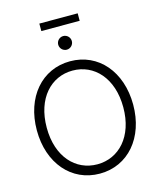

<svg xmlns="http://www.w3.org/2000/svg" viewBox="-146 -1124 1020 1235"><g transform="rotate(-15 364.0 -506.5)"><path d="M363.8 10.3C552.2 10.3 684.6 -143.6 684.6 -363.3C684.6 -583.5 552.2 -737.8 363.8 -737.8C175.3 -737.8 43 -583.5 43 -363.3C43 -144 175.3 10.3 363.8 10.3ZM363.8 -51.8C219.7 -51.8 108.9 -168.5 108.9 -363.3C108.9 -559.6 220.7 -675.8 363.8 -675.8C506.8 -675.8 618.7 -559.1 618.7 -363.3C618.7 -168 506.8 -51.8 363.8 -51.8ZM363.8 -814.9C388.7 -814.9 409.2 -835.4 409.2 -860.4C409.2 -885.3 388.7 -905.8 363.8 -905.8C338.9 -905.8 318.4 -885.3 318.4 -860.4C318.4 -835.4 338.9 -814.9 363.8 -814.9ZM491.7 -1022.9H236.3V-973.1H491.7Z"/></g></svg>

Font: Raveo Display Display Light
Style: Regular
Weight: 300
Designer: Jakub Foglar, Rasmus Andersson (Inter)
Foundry: Jakubfoglar.com
Version: Version 1.100;Glyphs 3.2.3 (3260)